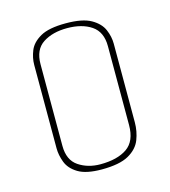

<svg xmlns="http://www.w3.org/2000/svg" viewBox="-80 -541 542 611"><g transform="rotate(-15 191.0 -235.5)"><path d="M182 4Q131 4 104.5 -12Q78 -28 69 -52Q60 -76 60 -98V-373Q60 -396 69.5 -419.5Q79 -443 107 -459Q135 -475 191 -475Q246 -475 274 -459Q302 -443 312 -419.5Q322 -396 322 -373V-114Q322 -84 311.5 -57Q301 -30 271 -13Q241 4 182 4ZM182 -13Q238 -13 270 -35Q302 -57 302 -110V-370Q302 -417 271 -438Q240 -459 191 -459Q143 -459 111.5 -438.5Q80 -418 80 -370V-101Q80 -54 110.5 -33.5Q141 -13 182 -13Z"/></g></svg>

Font: Smooch Sans Thin Thin
Style: Regular
Weight: 250
Version: Version 1.010